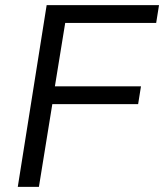

<svg xmlns="http://www.w3.org/2000/svg" viewBox="-20 -725 637 745"><path d="M49 0 161 -705H597L586 -636H233L193 -390H527L516 -321H183L131 0Z"/></svg>

Font: Nunito Sans 12pt
Style: Italic
Weight: 400
Italic angle: -9°
Designer: Vernon Adams
Foundry: Vernon Adams
Version: Version 3.101;gftools[0.9.27]